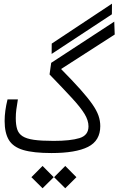

<svg xmlns="http://www.w3.org/2000/svg" viewBox="-20 -821 637 1033"><path d="M257.3 2.4Q160.2 2.4 105.2 -13.9Q50.3 -30.3 27.6 -68.1Q4.9 -106 4.9 -169.9Q4.9 -223.6 20.5 -286.1H76.2Q70.8 -254.9 67.9 -231.9Q64.9 -209 64.9 -185.1Q64.9 -149.9 72.3 -126.2Q79.6 -102.5 100.6 -88.6Q121.6 -74.7 161.9 -68.8Q202.1 -63 268.6 -63Q358.9 -63 407.5 -77.9Q456.1 -92.8 456.1 -141.1Q456.1 -173.3 434.6 -208.5Q413.1 -243.7 366.9 -293.7Q320.8 -343.8 246.6 -420.4L255.4 -482.9L594.7 -704.6L597.2 -635.3L308.6 -449.7Q371.1 -386.2 411.9 -340.6Q452.6 -294.9 476.3 -261Q500 -227.1 509.8 -199Q519.5 -170.9 519.5 -142.6Q519.5 -64 453.6 -30.8Q387.7 2.4 257.3 2.4ZM257.8 -530.8 258.3 -586.4 582.5 -801.3 582 -744.1ZM209 191.9 148.9 132.3 209 71.8 269 132.3ZM331.1 191.9 271 132.3 331.1 71.8 391.1 132.3Z"/></svg>

Font: Cascadia Mono PL Light
Style: Regular
Weight: 300
Monospace: yes
Designer: Aaron Bell
Foundry: Saja Typeworks
Version: Version 2404.023; ttfautohint (v1.8.4)